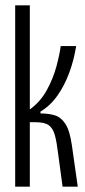

<svg xmlns="http://www.w3.org/2000/svg" viewBox="-20 -701 320 721"><path d="M37 0V-681H92V-290Q132 -319 156 -363Q180 -407 192 -452Q204 -497 208 -528H266Q258 -477 240.5 -429Q223 -381 196 -342.5Q169 -304 132 -282V-275Q162 -275 185.5 -268Q209 -261 225.5 -236Q242 -211 250 -155L272 0H215L198 -126Q193 -168 186 -193.5Q179 -219 163.5 -230.5Q148 -242 115 -242H92V0Z"/></svg>

Font: Bricolage Grotesque 48pt Condensed ExtraLight
Style: Regular
Weight: 200
Width: 3
Designer: Mathieu Triay
Foundry: Atelier Triay
Version: Version 1.000; ttfautohint (v1.8.4.7-5d5b);gftools[0.9.32]